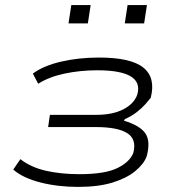

<svg xmlns="http://www.w3.org/2000/svg" viewBox="-20 -726 694 754"><path d="M287 8Q207 8 138.5 -9.5Q70 -27 32 -60L60 -101Q101 -69 160 -55.5Q219 -42 292 -42Q393 -42 442 -66.5Q491 -91 504 -127Q517 -180 479 -203.5Q441 -227 356 -227H169L176 -275H358Q422 -275 464 -296.5Q506 -318 519 -354Q533 -402 493.5 -426Q454 -450 362 -450Q295 -450 233.5 -437Q172 -424 130 -397L109 -437Q151 -468 220 -484Q289 -500 369 -500Q494 -500 543 -460.5Q592 -421 572 -342Q566 -334 552 -318Q538 -302 517.5 -286Q497 -270 470 -258L467 -252Q530 -233 551 -202Q572 -171 556 -112Q545 -82 511 -54Q477 -26 421.5 -9Q366 8 287 8ZM470 -634 481 -706H557L546 -634ZM249 -634 260 -706H336L325 -634Z"/></svg>

Font: Nunito Sans 7pt Expanded ExtraLight
Style: Italic
Weight: 250
Width: 7
Italic angle: -9°
Designer: Vernon Adams
Foundry: Vernon Adams
Version: Version 3.101;gftools[0.9.27]